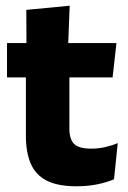

<svg xmlns="http://www.w3.org/2000/svg" viewBox="-20 -640 446 671"><path d="M247.5 11Q182 11 143.2 -8.8Q104.5 -28.5 87.5 -68Q70.5 -107.5 70.5 -165.5V-440H222.5V-190Q222.5 -154 238.8 -137.2Q255 -120.5 299.5 -120.5Q324 -120.5 348 -126Q372 -131.5 391.5 -140L378.5 -13.5Q353 -2.5 319.8 4.2Q286.5 11 247.5 11ZM4.5 -369.5V-489.5H387L373.5 -369.5ZM72.5 -478.5 72 -605.5 223.5 -620 218 -478.5Z"/></svg>

Font: Anek Latin Medium
Style: Bold
Weight: 700
Version: Version 1.003